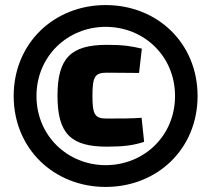

<svg xmlns="http://www.w3.org/2000/svg" viewBox="-20 -724 835 758"><path d="M397 -704C194 -704 34 -554 34 -345C34 -136 194 14 397 14C601 14 760 -136 760 -345C760 -554 601 -704 397 -704ZM397 -618C548 -618 671 -503 671 -345C671 -187 548 -72 397 -72C248 -72 124 -187 124 -345C124 -503 248 -618 397 -618ZM402 -547C259 -547 207 -494 207 -346C207 -197 259 -145 402 -145C467 -145 506 -150 549 -164L539 -259C497 -256 462 -256 401 -256C354 -256 345 -272 345 -346C345 -420 354 -437 401 -437C458 -437 486 -436 529 -436L540 -532C497 -542 467 -547 402 -547Z"/></svg>

Font: Exo 2 Extra Bold
Style: Regular
Weight: 800
Designer: Natanael Gama
Version: Version 1.001;PS 001.001;hotconv 1.0.88;makeotf.lib2.5.64775